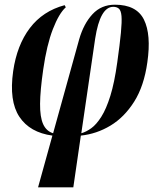

<svg xmlns="http://www.w3.org/2000/svg" viewBox="-20 -568 676 817"><path d="M142 229 203 9Q107 -4 62.5 -71Q18 -138 36 -265Q52 -376 107 -448.5Q162 -521 255 -546L260 -537Q231 -511 205 -444Q179 -377 164 -273Q151 -183 150.5 -126.5Q150 -70 163.5 -40Q177 -10 206 -1L317 -401Q336 -467 373.5 -507.5Q411 -548 469 -548Q561 -548 592.5 -484.5Q624 -421 607 -303Q593 -202 551 -135.5Q509 -69 450 -33.5Q391 2 324 9L292 229ZM385 -404 326 -1Q347 -7 368.5 -22.5Q390 -38 411 -71Q432 -104 449.5 -160Q467 -216 479 -303Q490 -381 494.5 -428.5Q499 -476 497 -499.5Q495 -523 486 -531Q477 -539 462 -539Q406 -539 385 -404Z"/></svg>

Font: Noto Serif Display ExtraCondensed
Style: Bold Italic
Weight: 700
Width: 2
Italic angle: -12°
Designer: Monotype Design Team
Foundry: Monotype Imaging Inc.
Version: Version 2.009